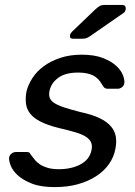

<svg xmlns="http://www.w3.org/2000/svg" viewBox="-20 -753 549 783"><path d="M17 -110Q19 -121 27.5 -127Q36 -133 44 -133H89Q94 -133 98 -131.5Q102 -130 105 -123Q113 -113 121.5 -102Q130 -91 143 -82.5Q156 -74 174.5 -68.5Q193 -63 220 -63Q271 -63 308 -82.5Q345 -102 353 -140Q357 -158 352 -171Q347 -184 331.5 -194.5Q316 -205 287.5 -213.5Q259 -222 216 -232Q173 -243 145.5 -257Q118 -271 103.5 -289Q89 -307 86 -330Q83 -353 88 -380Q95 -408 112.5 -435Q130 -462 158.5 -483Q187 -504 226 -517Q265 -530 313 -530Q365 -530 399.5 -516.5Q434 -503 454 -484.5Q474 -466 481.5 -446Q489 -426 487 -414Q486 -404 477.5 -397.5Q469 -391 460 -391H419Q412 -391 407.5 -394Q403 -397 401 -401Q395 -411 388 -421Q381 -431 370 -439Q359 -447 341.5 -452Q324 -457 298 -457Q247 -457 218 -436Q189 -415 182 -383Q179 -368 182 -356.5Q185 -345 198.5 -335Q212 -325 238.5 -316Q265 -307 308 -296Q355 -286 385.5 -271.5Q416 -257 432.5 -237.5Q449 -218 452.5 -194.5Q456 -171 450 -143Q444 -112 424.5 -84Q405 -56 373 -35Q341 -14 298.5 -2Q256 10 203 10Q146 10 109.5 -4.5Q73 -19 52 -38.5Q31 -58 23.5 -78Q16 -98 17 -110ZM266 -611Q267 -617 274 -624L368 -714Q380 -725 387.5 -729Q395 -733 409 -733H478Q493 -733 493 -717Q491 -705 485 -701L348 -606Q338 -599 331 -597Q324 -595 313 -595H278Q262 -595 266 -611Z"/></svg>

Font: SVN-Rubik
Style: Italic
Weight: 400
Italic angle: -12°
Designer: Hubert and Fischer
Foundry: Hubert & Fischer
Version: Version 2.101; ttfautohint (v1.8.3)